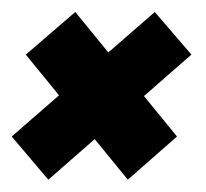

<svg xmlns="http://www.w3.org/2000/svg" viewBox="-22 -399 344 320"><path d="M191 -99.5 273 -171.5 103.5 -379 21 -308ZM58.5 -99.5 297 -308 236 -379 -2.5 -171.5Z"/></svg>

Font: Anybody UltraCondensed Thin
Style: Bold Italic
Weight: 700
Italic angle: -10°
Version: Version 1.111